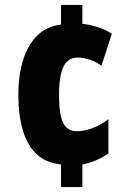

<svg xmlns="http://www.w3.org/2000/svg" viewBox="-20 -744 535 774"><path d="M312 -648Q341 -645 373 -635Q405 -625 431 -608L389 -479Q366 -496 340 -504Q314 -512 293 -512Q269 -512 252.5 -498Q236 -484 227 -451Q218 -418 218 -361Q218 -307 225.5 -275Q233 -243 249 -229Q265 -215 290 -215Q320 -215 354.5 -228Q389 -241 417 -264V-126Q396 -110 367.5 -98Q339 -86 312 -81V10H226V-81Q166 -87 128 -122.5Q90 -158 72 -219Q54 -280 54 -361Q54 -440 73 -501.5Q92 -563 130 -600.5Q168 -638 226 -645V-724H312Z"/></svg>

Font: Noto Sans Khmer ExtraCondensed Black
Style: Regular
Weight: 900
Width: 2
Designer: Danh Hong and the Monotype Design Team
Foundry: Monotype Imaging Inc.
Version: Version 2.004